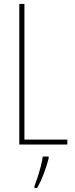

<svg xmlns="http://www.w3.org/2000/svg" viewBox="-20 -734 381 975"><path d="M78 0V-714H104V-25H322V0ZM227 71Q218 105 203 146Q188 187 168 221H155V211Q162 193 171 165.5Q180 138 187.5 109.5Q195 81 197 61H227Z"/></svg>

Font: Noto Sans Lao Looped ExtraCondensed Thin
Style: Regular
Weight: 100
Width: 2
Designer: Mark Frömberg, Ben Mitchell
Foundry: The Fontpad Ltd
Version: Version 1.002; ttfautohint (v1.8.4.7-5d5b)